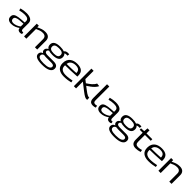

<svg xmlns="http://www.w3.org/2000/svg" viewBox="664 -3120 5719 5719"><g transform="rotate(45 3524.0 -260.0)"><path d="M47 -132Q47 -202 93 -237Q139 -272 234 -286Q329 -300 475 -307V-365Q476 -474 310 -474Q266 -474 211.5 -467Q157 -460 102 -445L88 -514Q144 -529 202.5 -537.5Q261 -546 314 -546Q438 -546 504.5 -502.5Q571 -459 570 -366L569 -143Q569 -98 582.5 -82Q596 -66 620 -66Q627 -66 635 -67Q643 -68 651 -71L661 -9Q628 10 587 10Q543 10 515.5 -11Q488 -32 481 -84Q431 -46 364 -18Q297 10 211 10Q141 10 94 -24Q47 -58 47 -132ZM144 -138Q144 -94 171 -72.5Q198 -51 244 -51Q297 -51 361 -74.5Q425 -98 474 -140L475 -255Q371 -251 297 -242Q223 -233 183.5 -209.5Q144 -186 144 -138Z M753 0V-536H840V-469Q911 -504 972 -525Q1033 -546 1109 -546Q1208 -546 1257 -498.5Q1306 -451 1306 -369V0H1211V-341Q1211 -403 1177 -437Q1143 -471 1073 -471Q1011 -471 960 -453.5Q909 -436 849 -407V0Z M1719 220Q1414 220 1414 71Q1414 35 1433 3Q1452 -29 1507 -49Q1453 -78 1453 -138Q1453 -175 1473.5 -202Q1494 -229 1533 -249Q1468 -291 1468 -376Q1468 -461 1534.5 -504Q1601 -547 1738 -547Q1842 -547 1906 -522Q1939 -578 2031 -578Q2055 -578 2082 -574L2073 -506Q2062 -509 2050.5 -509.5Q2039 -510 2028 -510Q1984 -510 1959 -491Q2009 -450 2009 -376Q2009 -291 1942.5 -248Q1876 -205 1738 -205Q1641 -205 1579 -227Q1557 -214 1544.5 -198Q1532 -182 1532 -161Q1532 -97 1644 -97H1907Q2080 -97 2080 36Q2080 123 1991 171.5Q1902 220 1719 220ZM1738 -265Q1832 -265 1875 -291.5Q1918 -318 1918 -376Q1918 -434 1875 -460.5Q1832 -487 1738 -487Q1645 -487 1601.5 -460.5Q1558 -434 1558 -376Q1558 -318 1601.5 -291.5Q1645 -265 1738 -265ZM1496 55Q1496 107 1552.5 131.5Q1609 156 1728 156Q1863 156 1926 126.5Q1989 97 1989 46Q1989 10 1961 -6Q1933 -22 1875 -22H1649Q1600 -22 1563 -30Q1525 -15 1510.5 7Q1496 29 1496 55Z M2431 10Q2290 10 2208.5 -54Q2127 -118 2127 -252Q2127 -332 2153 -388Q2179 -444 2224.5 -479Q2270 -514 2329 -530Q2388 -546 2454 -546Q2588 -546 2655 -490.5Q2722 -435 2722 -314Q2722 -308 2721.5 -297Q2721 -286 2721 -276Q2687 -274 2615 -269.5Q2543 -265 2443.5 -261Q2344 -257 2225 -256Q2224 -246 2224 -233Q2224 -142 2283 -101Q2342 -60 2443 -60Q2513 -60 2583 -70Q2653 -80 2705 -91L2716 -25Q2663 -11 2590 -0.5Q2517 10 2431 10ZM2227 -317Q2323 -317 2406 -320Q2489 -323 2547.5 -326Q2606 -329 2626 -331Q2625 -408 2582.5 -445Q2540 -482 2449 -482Q2402 -482 2354.5 -467.5Q2307 -453 2272 -417Q2237 -381 2227 -317Z M3392 9Q3375 9 3357.5 5.5Q3340 2 3315.5 -10.5Q3291 -23 3253.5 -48.5Q3216 -74 3159 -118L2943 -287V0H2850V-740H2943V-392L3042 -315Q3120 -365 3185.5 -420Q3251 -475 3284 -546L3384 -536Q3357 -478 3309.5 -429Q3262 -380 3206.5 -340Q3151 -300 3102 -268L3175 -212Q3242 -160 3284.5 -131.5Q3327 -103 3353.5 -92.5Q3380 -82 3400 -82Q3406 -82 3417 -83L3419 7Q3408 9 3392 9Z M3604 -740V-167Q3604 -125 3614.5 -103.5Q3625 -82 3642.5 -74.5Q3660 -67 3682 -67Q3698 -67 3715.5 -70.5Q3733 -74 3752 -79L3763 -9Q3740 -1 3713.5 4.5Q3687 10 3657 10Q3612 10 3579 -4.5Q3546 -19 3527 -56Q3508 -93 3508 -162V-740Z M3809 -132Q3809 -202 3855 -237Q3901 -272 3996 -286Q4091 -300 4237 -307V-365Q4238 -474 4072 -474Q4028 -474 3973.5 -467Q3919 -460 3864 -445L3850 -514Q3906 -529 3964.5 -537.5Q4023 -546 4076 -546Q4200 -546 4266.5 -502.5Q4333 -459 4332 -366L4331 -143Q4331 -98 4344.5 -82Q4358 -66 4382 -66Q4389 -66 4397 -67Q4405 -68 4413 -71L4423 -9Q4390 10 4349 10Q4305 10 4277.5 -11Q4250 -32 4243 -84Q4193 -46 4126 -18Q4059 10 3973 10Q3903 10 3856 -24Q3809 -58 3809 -132ZM3906 -138Q3906 -94 3933 -72.5Q3960 -51 4006 -51Q4059 -51 4123 -74.5Q4187 -98 4236 -140L4237 -255Q4133 -251 4059 -242Q3985 -233 3945.5 -209.5Q3906 -186 3906 -138Z M4761 220Q4456 220 4456 71Q4456 35 4475 3Q4494 -29 4549 -49Q4495 -78 4495 -138Q4495 -175 4515.5 -202Q4536 -229 4575 -249Q4510 -291 4510 -376Q4510 -461 4576.5 -504Q4643 -547 4780 -547Q4884 -547 4948 -522Q4981 -578 5073 -578Q5097 -578 5124 -574L5115 -506Q5104 -509 5092.5 -509.5Q5081 -510 5070 -510Q5026 -510 5001 -491Q5051 -450 5051 -376Q5051 -291 4984.5 -248Q4918 -205 4780 -205Q4683 -205 4621 -227Q4599 -214 4586.5 -198Q4574 -182 4574 -161Q4574 -97 4686 -97H4949Q5122 -97 5122 36Q5122 123 5033 171.5Q4944 220 4761 220ZM4780 -265Q4874 -265 4917 -291.5Q4960 -318 4960 -376Q4960 -434 4917 -460.5Q4874 -487 4780 -487Q4687 -487 4643.5 -460.5Q4600 -434 4600 -376Q4600 -318 4643.5 -291.5Q4687 -265 4780 -265ZM4538 55Q4538 107 4594.5 131.5Q4651 156 4770 156Q4905 156 4968 126.5Q5031 97 5031 46Q5031 10 5003 -6Q4975 -22 4917 -22H4691Q4642 -22 4605 -30Q4567 -15 4552.5 7Q4538 29 4538 55Z M5458 10Q5372 10 5325.5 -34Q5279 -78 5279 -178V-470H5154V-528L5279 -536L5290 -664H5374V-536H5620V-470H5374V-183Q5374 -123 5401 -95Q5428 -67 5488 -67Q5524 -67 5559 -74Q5594 -81 5630 -92L5643 -21Q5592 -5 5545.5 2.5Q5499 10 5458 10Z M5993 10Q5852 10 5770.5 -54Q5689 -118 5689 -252Q5689 -332 5715 -388Q5741 -444 5786.5 -479Q5832 -514 5891 -530Q5950 -546 6016 -546Q6150 -546 6217 -490.5Q6284 -435 6284 -314Q6284 -308 6283.5 -297Q6283 -286 6283 -276Q6249 -274 6177 -269.5Q6105 -265 6005.5 -261Q5906 -257 5787 -256Q5786 -246 5786 -233Q5786 -142 5845 -101Q5904 -60 6005 -60Q6075 -60 6145 -70Q6215 -80 6267 -91L6278 -25Q6225 -11 6152 -0.5Q6079 10 5993 10ZM5789 -317Q5885 -317 5968 -320Q6051 -323 6109.5 -326Q6168 -329 6188 -331Q6187 -408 6144.5 -445Q6102 -482 6011 -482Q5964 -482 5916.5 -467.5Q5869 -453 5834 -417Q5799 -381 5789 -317Z M6412 0V-536H6499V-469Q6570 -504 6631 -525Q6692 -546 6768 -546Q6867 -546 6916 -498.5Q6965 -451 6965 -369V0H6870V-341Q6870 -403 6836 -437Q6802 -471 6732 -471Q6670 -471 6619 -453.5Q6568 -436 6508 -407V0Z"/></g></svg>

Font: Georama Extended
Style: Regular
Weight: 400
Width: 7
Designer: Jean-Baptiste Levee
Foundry: Production Type
Version: Version 1.000